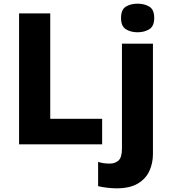

<svg xmlns="http://www.w3.org/2000/svg" viewBox="-20 -787 927 1047"><path d="M84 0V-714H254V-139H537V0ZM640 -689Q640 -735 666.5 -751Q693 -767 730 -767Q767 -767 794 -751Q821 -735 821 -689Q821 -644 794 -627.5Q767 -611 730 -611Q693 -611 666.5 -627.5Q640 -644 640 -689ZM615 240Q591 240 562.5 236.5Q534 233 515 228V96Q532 101 546.5 103Q561 105 580 105Q607 105 626 88.5Q645 72 645 22V-549H814V53Q814 103 794.5 145.5Q775 188 731.5 214Q688 240 615 240Z"/></svg>

Font: Noto Sans ExtraBold
Style: Regular
Weight: 800
Designer: Monotype Design Team
Foundry: Monotype Imaging Inc.
Version: Version 2.007